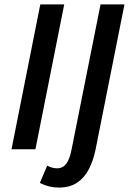

<svg xmlns="http://www.w3.org/2000/svg" viewBox="-20 -674 584 867"><path d="M245 173Q223 173 202.5 168Q182 163 160 152L193 74Q205 80 215.5 83Q226 86 238 86Q264 86 279.5 65Q295 44 303 2L434 -654H542L411 4Q401 52 381 90.5Q361 129 328 151Q295 173 245 173ZM32 0 162 -654H270L140 0Z"/></svg>

Font: Source Sans 3 ExtraLight SemiBold
Style: Italic
Weight: 600
Italic angle: -11°
Version: Version 3.052;hotconv 1.1.0;makeotfexe 2.6.0